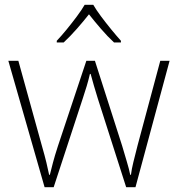

<svg xmlns="http://www.w3.org/2000/svg" viewBox="-20 -835 746 805"><path d="M390 -422Q381 -451 374 -475Q367 -499 360 -525H357Q351 -499 343.5 -474Q336 -449 327 -422L205 -50H167L15 -580H57L155 -226Q168 -181 174.5 -153.5Q181 -126 186 -102H189Q195 -126 202 -153Q209 -180 223 -223L342 -580H378L492 -224Q503 -186 512 -156.5Q521 -127 526 -102H529Q532 -126 539 -154.5Q546 -183 557 -226L652 -580H691L548 -50H509ZM371 -815Q383 -794 403.5 -766.5Q424 -739 446.5 -711.5Q469 -684 487 -664V-657H458Q431 -682 403 -714.5Q375 -747 353 -775Q331 -747 302.5 -714.5Q274 -682 247 -657H218V-664Q237 -684 259.5 -711.5Q282 -739 302.5 -766.5Q323 -794 335 -815Z"/></svg>

Font: Noto Sans Tamil UI ExtraLight
Style: Regular
Weight: 200
Designer: Jelle Bosma - Monotype Design Team
Foundry: Monotype Imaging Inc.
Version: Version 2.004; ttfautohint (v1.8.4.7-5d5b)